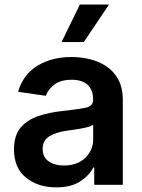

<svg xmlns="http://www.w3.org/2000/svg" viewBox="-20 -799 615 830"><path d="M223 11Q144.9 11 92.7 -30.9Q40.5 -72.8 40.5 -153.1Q40.5 -214.5 70.1 -248.4Q99.8 -282.3 147.2 -297.8Q194.6 -313.2 247.5 -318.9Q319.6 -326.7 351 -333.5Q382.5 -340.2 382.5 -367.9V-370Q382.5 -410.2 358.7 -432.2Q334.9 -454.2 290.1 -454.2Q242.9 -454.2 215.4 -433.6Q187.9 -413 178.3 -384.9L58.2 -402Q79.5 -476.6 141.5 -514.6Q203.5 -552.6 289.4 -552.6Q328.5 -552.6 367.5 -543.3Q406.6 -534.1 439.1 -512.8Q471.6 -491.5 491.3 -455.3Q511 -419 511 -365.1V0H387.4V-74.9H383.2Q365.8 -40.5 326.5 -14.7Q287.3 11 223 11ZM256.4 -83.5Q314.6 -83.5 348.7 -116.8Q382.8 -150.2 382.8 -195.7V-259.9Q374.6 -253.2 352.8 -248Q331 -242.9 306.5 -239.3Q282 -235.8 264.9 -233.3Q221.9 -227.3 193.2 -209.7Q164.4 -192.1 164.4 -155.2Q164.4 -119.7 190.3 -101.6Q216.3 -83.5 256.4 -83.5ZM246.1 -617.2 325.3 -779.5H451.3L342.3 -617.2Z"/></svg>

Font: Inter UI Semi Bold
Style: Regular
Weight: 600
Designer: Rasmus Andersson
Foundry: rsms
Version: 3.2;8d6f07862